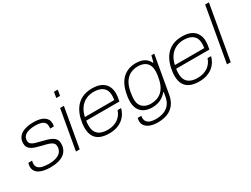

<svg xmlns="http://www.w3.org/2000/svg" viewBox="-70 -1376 2886 2212"><g transform="rotate(-30 1373.5 -270.5)"><path d="M219 12Q171 12 132.5 4Q94 -4 67.5 -19.5Q41 -35 27 -58.5Q13 -82 13 -113Q13 -125 15 -137.5Q17 -150 21 -162H71Q68 -153 66.5 -142Q65 -131 65 -122Q65 -87 86 -67.5Q107 -48 143 -40.5Q179 -33 224 -33Q263 -33 296 -40Q329 -47 353.5 -62Q378 -77 392 -101Q406 -125 406 -159Q406 -183 394 -198.5Q382 -214 359.5 -224Q337 -234 308 -241.5Q279 -249 246 -257Q210 -266 179.5 -275.5Q149 -285 127 -299Q105 -313 93 -333.5Q81 -354 81 -385Q81 -421 95.5 -449.5Q110 -478 138 -497.5Q166 -517 208 -527.5Q250 -538 304 -538Q349 -538 383.5 -530Q418 -522 441.5 -506.5Q465 -491 477.5 -468.5Q490 -446 490 -416Q490 -407 489 -398.5Q488 -390 485 -378H436Q437 -386 437.5 -393.5Q438 -401 438 -408Q438 -443 419 -461.5Q400 -480 369.5 -487Q339 -494 304 -494Q274 -494 244 -489.5Q214 -485 189 -474Q164 -463 149 -442.5Q134 -422 134 -391Q134 -362 152.5 -346Q171 -330 201 -321.5Q231 -313 266 -304Q301 -295 335 -286Q369 -277 397.5 -263Q426 -249 443 -226Q460 -203 460 -165Q460 -123 444 -89.5Q428 -56 397 -33.5Q366 -11 321.5 0.5Q277 12 219 12Z M673 -647 686 -723H736L723 -647ZM561 0 654 -526H704L611 0Z M1000 12Q928 12 879.5 -10Q831 -32 807 -76Q783 -120 783 -185Q783 -215 787 -243.5Q791 -272 797 -299Q815 -374 852.5 -427.5Q890 -481 947.5 -509.5Q1005 -538 1083 -538Q1158 -538 1205 -513.5Q1252 -489 1274 -447Q1296 -405 1296 -351Q1296 -333 1293 -309.5Q1290 -286 1283 -249H841Q838 -232 837 -217Q836 -202 836 -188Q836 -132 856.5 -98Q877 -64 915.5 -48.5Q954 -33 1005 -33Q1049 -33 1083.5 -44Q1118 -55 1144.5 -74.5Q1171 -94 1188.5 -119.5Q1206 -145 1215 -174H1262Q1253 -137 1232.5 -103.5Q1212 -70 1179.5 -44Q1147 -18 1102.5 -3Q1058 12 1000 12ZM849 -293H1240Q1242 -309 1243.5 -323Q1245 -337 1245 -350Q1245 -403 1223.5 -434.5Q1202 -466 1164.5 -480Q1127 -494 1077 -494Q1023 -494 976.5 -472Q930 -450 897 -405.5Q864 -361 849 -293Z M1546 182Q1496 182 1455 168.5Q1414 155 1389.5 127.5Q1365 100 1365 57Q1365 50 1366.5 41Q1368 32 1371 20H1419Q1418 27 1417 33Q1416 39 1416 45Q1416 79 1433.5 99.5Q1451 120 1480.5 128.5Q1510 137 1544 137Q1608 137 1654.5 119Q1701 101 1730.5 63.5Q1760 26 1770 -32Q1772 -47 1775 -60.5Q1778 -74 1780 -88H1773Q1748 -58 1718 -38.5Q1688 -19 1654 -9.5Q1620 0 1581 0Q1518 0 1474.5 -22.5Q1431 -45 1409 -87Q1387 -129 1387 -188Q1387 -214 1390 -239.5Q1393 -265 1399 -291Q1425 -417 1494 -477.5Q1563 -538 1664 -538Q1729 -538 1773 -515Q1817 -492 1840 -443H1847L1868 -526H1906L1820 -37Q1808 38 1772.5 86.5Q1737 135 1680.5 158.5Q1624 182 1546 182ZM1587 -45Q1622 -45 1656.5 -54.5Q1691 -64 1721.5 -87.5Q1752 -111 1775 -153Q1798 -195 1809 -259Q1813 -281 1815.5 -297Q1818 -313 1818.5 -325Q1819 -337 1819 -346Q1819 -398 1800.5 -430Q1782 -462 1748 -478Q1714 -494 1665 -494Q1617 -494 1573 -474.5Q1529 -455 1496.5 -408.5Q1464 -362 1449 -282Q1445 -257 1443 -240Q1441 -223 1440 -211Q1439 -199 1439 -189Q1439 -139 1458 -107.5Q1477 -76 1510.5 -60.5Q1544 -45 1587 -45Z M2197 12Q2125 12 2076.5 -10Q2028 -32 2004 -76Q1980 -120 1980 -185Q1980 -215 1984 -243.5Q1988 -272 1994 -299Q2012 -374 2049.5 -427.5Q2087 -481 2144.5 -509.5Q2202 -538 2280 -538Q2355 -538 2402 -513.5Q2449 -489 2471 -447Q2493 -405 2493 -351Q2493 -333 2490 -309.5Q2487 -286 2480 -249H2038Q2035 -232 2034 -217Q2033 -202 2033 -188Q2033 -132 2053.5 -98Q2074 -64 2112.5 -48.5Q2151 -33 2202 -33Q2246 -33 2280.5 -44Q2315 -55 2341.5 -74.5Q2368 -94 2385.5 -119.5Q2403 -145 2412 -174H2459Q2450 -137 2429.5 -103.5Q2409 -70 2376.5 -44Q2344 -18 2299.5 -3Q2255 12 2197 12ZM2046 -293H2437Q2439 -309 2440.5 -323Q2442 -337 2442 -350Q2442 -403 2420.5 -434.5Q2399 -466 2361.5 -480Q2324 -494 2274 -494Q2220 -494 2173.5 -472Q2127 -450 2094 -405.5Q2061 -361 2046 -293Z M2570 0 2697 -723H2747L2620 0Z"/></g></svg>

Font: Archivo SemiExpanded Thin
Style: Italic
Weight: 250
Width: 6
Italic angle: -10°
Designer: Hector Gatti
Foundry: Omnibus-Type
Version: Version 2.001